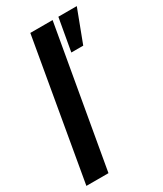

<svg xmlns="http://www.w3.org/2000/svg" viewBox="-186 -795 735 866"><g transform="rotate(-30 182.0 -362.0)"><path d="M-2 0 124 -724H240L113 0ZM240 -555 270 -724H366L302 -555Z"/></g></svg>

Font: Archivo ExtraCondensed
Style: Bold Italic
Weight: 700
Width: 2
Italic angle: -10°
Designer: Hector Gatti
Foundry: Omnibus-Type
Version: Version 2.001